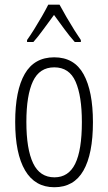

<svg xmlns="http://www.w3.org/2000/svg" viewBox="-20 -784 458 814"><path d="M374 -266.1Q374 -131.3 333.7 -60.8Q293.5 9.8 210.4 9.8Q128.4 9.8 86.4 -61.5Q44.4 -132.8 44.4 -267.1Q44.4 -400.4 85 -470.7Q125.5 -541 210 -541Q294.9 -541 334.5 -469Q374 -397 374 -266.1ZM91.8 -267.1Q91.8 -151.9 120.4 -92Q148.9 -32.2 210.9 -32.2Q270.5 -32.2 298.8 -89.8Q327.1 -147.5 327.1 -266.6Q327.1 -377 300.5 -437.7Q273.9 -498.5 210 -498.5Q147.5 -498.5 119.6 -439.2Q91.8 -379.9 91.8 -267.1ZM232.4 -764.2Q244.6 -741.2 262 -711.4Q279.3 -681.6 296.1 -655Q313 -628.4 322.8 -614.3V-606H296.9Q275.9 -629.4 252.9 -660.6Q230 -691.9 209 -720.7Q188.5 -693.4 164.8 -660.6Q141.1 -627.9 121.6 -606H94.7V-614.3Q107.9 -632.8 124.8 -659.7Q141.6 -686.5 157.7 -714.6Q173.8 -742.7 184.6 -764.2Z"/></svg>

Font: Open Sans Condensed Light
Style: Regular
Weight: 300
Width: 3
Designer: Monotype Design Team
Foundry: Monotype Imaging Inc.
Version: Version 3.003; ttfautohint (v1.8.4)